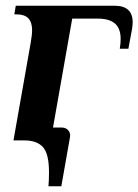

<svg xmlns="http://www.w3.org/2000/svg" viewBox="-20 -490 483 670"><path d="M443 -412Q443 -406 441 -390L428 -320H398Q401 -338 401 -354Q401 -391 381 -408Q361 -425 322 -425H232L165 -45H195Q210 -45 218.5 -35Q227 -25 224 -10L194 160H149Q151 142 151 111Q151 47 130 23.5Q109 0 65 0H27L87 -340Q92 -368 92 -385Q92 -412 79 -426Q66 -440 35 -440H30L35 -470H380Q443 -470 443 -412Z"/></svg>

Font: Philosopher
Style: Bold Italic
Weight: 700
Italic angle: -10°
Designer: Jovanny Lemonad
Foundry: Jovanny Lemonad
Version: Version 2.000